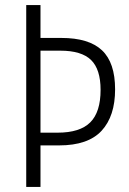

<svg xmlns="http://www.w3.org/2000/svg" viewBox="-20 -734 508 754"><path d="M432 -383Q432 -278 379 -220.5Q326 -163 212 -163H139V0H83V-714H139V-585H221Q329 -585 380.5 -536.5Q432 -488 432 -383ZM206 -213Q294 -213 334.5 -253.5Q375 -294 375 -381Q375 -462 337.5 -498.5Q300 -535 217 -535H139V-213Z"/></svg>

Font: Noto Sans Khmer UI Condensed Light
Style: Regular
Weight: 300
Width: 3
Designer: Danh Hong and the Monotype Design Team
Foundry: Monotype Imaging Inc.
Version: Version 2.002; ttfautohint (v1.8.4.7-5d5b)